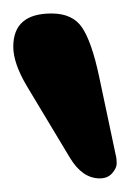

<svg xmlns="http://www.w3.org/2000/svg" viewBox="-125 -845 192 282"><path d="M44.9 -617.7Q46.4 -612.3 46.4 -605.2Q46.4 -598.1 39.8 -590.6Q33.2 -583 21.5 -583Q-3.9 -583 -22 -612.8L-85.4 -718.3Q-105.5 -752 -105.5 -776.4Q-105.5 -825.2 -49.3 -825.2Q-18.1 -825.2 -4.2 -804.2Q9.8 -783.2 20.5 -732.9Z"/></svg>

Font: Arbutus Slab
Style: Regular
Weight: 400
Designer: Karolina Lach
Foundry: Karolina Lach
Version: Version 1.001; ttfautohint (v0.92) -l 10 -r 16 -G 200 -x 7 -